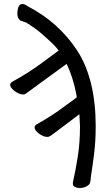

<svg xmlns="http://www.w3.org/2000/svg" viewBox="-20 -751 540 965"><path d="M379 -177Q264 -90 253.5 -82.5Q243 -75 235 -69Q227 -63 218.5 -63Q210 -63 200 -66Q181 -74 167.5 -86.5Q154 -99 154 -110Q154 -114 155 -117Q157 -122 166 -127Q240 -168 305 -217Q343 -244 366 -262L363 -280Q347 -363 315 -430L179 -331L111 -281Q105 -276 96.5 -276Q88 -276 77 -280Q58 -288 44.5 -301Q31 -314 31 -324Q31 -327 32.5 -331Q34 -335 43 -341Q43 -341 43 -341Q117 -381 184 -430Q227 -461 275 -497Q262 -514 248 -528Q178 -595 145.5 -615.5Q113 -636 111 -638Q94 -643 88 -646H85L84 -647Q67 -657 67 -683Q67 -700 73 -717Q79 -731 93 -731Q101 -731 111 -725L122 -718Q276 -638 370 -494Q461 -350 461 -116Q461 -41 452.5 26Q444 93 437 135Q436 156 433 166Q431 179 408 189Q394 194 383.5 194Q373 194 366 192Q346 187 346 173Q346 170 347 163Q359 110 370.5 39Q382 -32 382 -116Q381 -146 379 -177Z"/></svg>

Font: Moon Stars Kai HW
Style: Bold
Weight: 700
Designer: GuiWonder
Version: Version 1.101